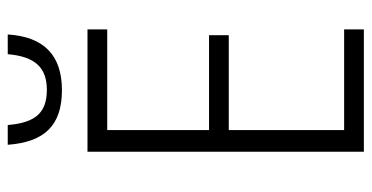

<svg xmlns="http://www.w3.org/2000/svg" viewBox="-252 -708 960 496"><g transform="rotate(-90 228.0 -460.0)"><path d="M387 -920H336C330 -849 301 -819 244 -819C186 -819 159 -847 153 -920H102C109 -824 153 -780 243 -780C334 -780 381 -827 387 -920ZM400 0V-51H140V-349H385V-400H140V-663H400V-714H84V0Z"/></g></svg>

Font: Noto Sans Display SemiCondensed Light
Style: Regular
Weight: 300
Width: 4
Designer: Monotype Design Team
Foundry: Monotype Imaging Inc.
Version: Version 1.900